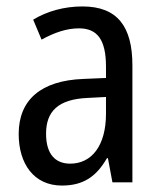

<svg xmlns="http://www.w3.org/2000/svg" viewBox="-20 -566 500 596"><path d="M236 -546C179 -546 126 -531 83 -505L109 -443C149 -465 187 -478 225 -478C282 -478 309 -443 309 -359V-324L239 -321C107 -316 38 -256 38 -150C38 -58 85 10 172 10C239 10 279 -18 312 -75H315L329 0H391V-363C391 -483 345 -546 236 -546ZM252 -262 309 -265V-213C309 -113 264 -58 198 -58C152 -58 123 -87 123 -151C123 -220 160 -258 252 -262Z"/></svg>

Font: Noto Sans Condensed
Style: Regular
Weight: 400
Width: 3
Designer: Monotype Design Team
Foundry: Monotype Imaging Inc.
Version: Version 2.013